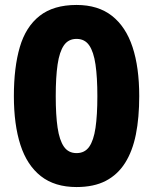

<svg xmlns="http://www.w3.org/2000/svg" viewBox="-20 -745 618 775"><path d="M542 -357Q542 -270 528.5 -202.5Q515 -135 485 -87.5Q455 -40 407 -15Q359 10 289 10Q201 10 145 -34Q89 -78 62.5 -160Q36 -242 36 -357Q36 -473 60 -555Q84 -637 140 -681Q196 -725 289 -725Q376 -725 432 -681Q488 -637 515 -555Q542 -473 542 -357ZM205 -357Q205 -280 212.5 -229.5Q220 -179 238 -153Q256 -127 289 -127Q322 -127 340 -152.5Q358 -178 365.5 -229Q373 -280 373 -357Q373 -433 365.5 -484.5Q358 -536 340 -562Q322 -588 289 -588Q256 -588 238 -562Q220 -536 212.5 -485Q205 -434 205 -357Z"/></svg>

Font: Noto Sans Hebrew ExtraBold
Style: Regular
Weight: 800
Designer: Monotype Design Team
Foundry: Monotype Imaging Inc.
Version: Version 2.003